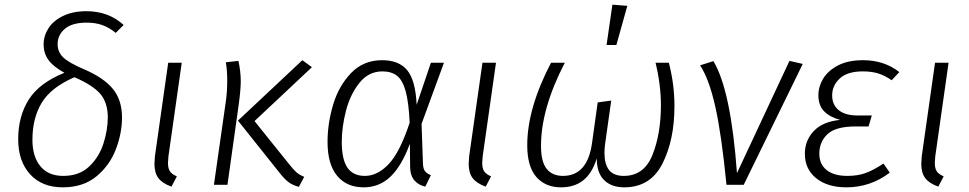

<svg xmlns="http://www.w3.org/2000/svg" viewBox="-20 -792 4152 823"><path d="M510 -685 476 -651Q448 -674 418.5 -684.5Q389 -695 352 -695Q289 -695 258 -668.5Q227 -642 227 -603Q227 -569 251 -546Q275 -523 338 -496Q423 -460 463 -412Q503 -364 503 -288Q503 -222 477 -153Q451 -84 394 -36.5Q337 11 249 11Q160 11 109 -45Q58 -101 58 -195Q58 -294 103.5 -365.5Q149 -437 256 -480Q209 -506 188 -534.5Q167 -563 167 -602Q167 -638 187.5 -670.5Q208 -703 250 -723.5Q292 -744 351 -744Q445 -744 510 -685ZM119 -193Q119 -121 153 -79.5Q187 -38 251 -38Q320 -38 362.5 -78.5Q405 -119 423.5 -177Q442 -235 442 -289Q442 -352 410 -389.5Q378 -427 299 -461Q198 -417 158.5 -351Q119 -285 119 -193Z M702 -122Q700 -100 700 -94Q700 -70 708.5 -57.5Q717 -45 738 -36L715 8Q676 -6 659 -28.5Q642 -51 642 -90Q642 -98 644 -122L701 -523H759Z M1177 -53 1000 -275 1276 -534 1317 -504 1071 -273 1218 -90Q1237 -66 1249.5 -54.5Q1262 -43 1284 -34L1261 9Q1232 1 1214.5 -13Q1197 -27 1177 -53ZM948 -357Q954 -400 954 -447Q954 -491 948 -525L1002 -531Q1012 -485 1012 -444Q1012 -407 1003 -342L955 0H897Z M1766 -343 1827 -523H1883L1787 -261L1793 -90Q1794 -68 1802 -58Q1810 -48 1827 -41L1803 8Q1775 2 1757 -18Q1739 -38 1738 -75L1737 -176Q1702 -81 1654 -35Q1606 11 1539 11Q1466 11 1425 -38.5Q1384 -88 1384 -184Q1384 -263 1408 -343.5Q1432 -424 1485 -479Q1538 -534 1618 -534Q1690 -534 1725.5 -491Q1761 -448 1766 -343ZM1445 -184Q1445 -108 1469.5 -73Q1494 -38 1544 -38Q1598 -38 1646 -88.5Q1694 -139 1736 -266Q1732 -353 1719 -400.5Q1706 -448 1682 -467Q1658 -486 1619 -486Q1560 -486 1520.5 -436.5Q1481 -387 1463 -317Q1445 -247 1445 -184Z M2049 -122Q2047 -100 2047 -94Q2047 -70 2055.5 -57.5Q2064 -45 2085 -36L2062 8Q2023 -6 2006 -28.5Q1989 -51 1989 -90Q1989 -98 1991 -122L2048 -523H2106Z M2240 -169Q2240 -328 2342 -523H2401Q2299 -326 2299 -167Q2299 -98 2323.5 -68Q2348 -38 2393 -38Q2499 -38 2518 -181L2542 -353L2600 -361L2574 -177Q2571 -156 2571 -136Q2571 -89 2590.5 -63.5Q2610 -38 2654 -38Q2741 -38 2777 -128.5Q2813 -219 2813 -341Q2813 -428 2790 -523H2847Q2871 -431 2871 -337Q2871 -192 2819.5 -90.5Q2768 11 2656 11Q2601 11 2569.5 -20Q2538 -51 2538 -113Q2518 -49 2480 -19Q2442 11 2385 11Q2318 11 2279 -33.5Q2240 -78 2240 -169ZM2669 -767 2622 -599H2580L2605 -772Z M3139 -50 3364 -531 3421 -518 3168 0H3094Q3073 -214 3046.5 -333Q3020 -452 2981 -512L3038 -530Q3113 -405 3139 -50Z M3430 -133Q3430 -190 3468.5 -230.5Q3507 -271 3581 -278Q3537 -290 3512.5 -315Q3488 -340 3488 -384Q3488 -421 3508.5 -455Q3529 -489 3572 -511.5Q3615 -534 3679 -534Q3770 -534 3835 -483L3802 -448Q3775 -467 3746.5 -476.5Q3718 -486 3679 -486Q3612 -486 3579.5 -455.5Q3547 -425 3547 -383Q3547 -343 3575 -320Q3603 -297 3656 -297H3717L3703 -250H3648Q3562 -250 3527 -217Q3492 -184 3492 -133Q3492 -88 3523.5 -63Q3555 -38 3612 -38Q3657 -38 3691 -50.5Q3725 -63 3767 -91L3794 -52Q3711 11 3608 11Q3527 11 3478.5 -28Q3430 -67 3430 -133Z M3989 -122Q3987 -100 3987 -94Q3987 -70 3995.5 -57.5Q4004 -45 4025 -36L4002 8Q3963 -6 3946 -28.5Q3929 -51 3929 -90Q3929 -98 3931 -122L3988 -523H4046Z"/></svg>

Font: FiraGO Light
Style: Italic
Weight: 300
Italic angle: -8°
Designer: bBox Type GmbH
Foundry: bBox Type GmbH
Version: Version 1.001